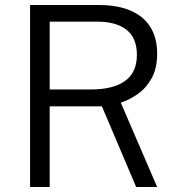

<svg xmlns="http://www.w3.org/2000/svg" viewBox="-20 -743 711 763"><path d="M604.5 0H521L385 -320.5H177.5V0H99.5V-723H372.5Q448.5 -723 500.2 -700.2Q552 -677.5 578.2 -634.5Q604.5 -591.5 604.5 -530.5Q604.5 -471.5 582.8 -432.2Q561 -393 528 -369.8Q495 -346.5 460 -335ZM341.5 -387.5Q429.5 -387.5 476.8 -421.2Q524 -455 524 -525Q524 -592.5 482.5 -624.8Q441 -657 366.5 -657H177.5V-387.5Z"/></svg>

Font: Public Sans Light
Style: Regular
Weight: 300
Designer: The Public Sans Project Authors: Dan O. Williams and USWDS (Libre Franklin designed by Pablo Impallari and Rodrigo Fuenz
Version: Version 1.007